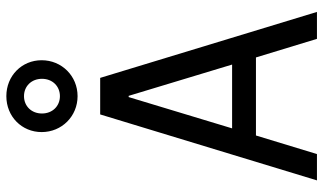

<svg xmlns="http://www.w3.org/2000/svg" viewBox="-232 -812 1043 620"><g transform="rotate(-90 290.0 -501.5)"><path d="M103 0 163 -197H415L475 0H562L349 -700H231L18 0ZM186 -274 287 -608H291L392 -274ZM174 -889C174 -824 225 -773 290 -773C355 -773 406 -824 406 -889C406 -953 356 -1003 290 -1003C224 -1003 174 -953 174 -889ZM290 -830C258 -830 234 -854 234 -888C234 -922 258 -946 290 -946C322 -946 346 -922 346 -888C346 -854 322 -830 290 -830Z"/></g></svg>

Font: CommitMono-dimboump
Style: Regular
Weight: 400
Monospace: yes
Designer: Eigil Nikolajsen
Foundry: Eigil Nikolajsen
Version: Version 1.143